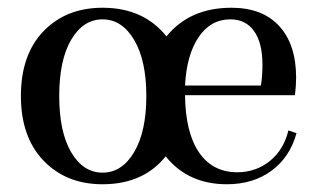

<svg xmlns="http://www.w3.org/2000/svg" viewBox="-20 -464 829 496"><path d="M245 12Q151 12 92.5 -49Q34 -110 34 -216Q34 -323 92.5 -383.5Q151 -444 245 -444Q351 -444 410 -370Q470 -444 578 -444Q658 -444 701.5 -396.5Q745 -349 745 -263Q745 -245 742 -218H458Q459 -122 494 -70.5Q529 -19 593 -19Q641 -19 677 -48Q713 -77 725 -127L746 -120Q729 -58 681.5 -23Q634 12 566 12Q466 12 408 -60Q350 12 245 12ZM164 -70.5Q195 -18 245 -18Q295 -18 326.5 -71Q358 -124 358 -216Q358 -308 326.5 -361Q295 -414 245 -414Q195 -414 164 -361.5Q133 -309 133 -216Q133 -123 164 -70.5ZM575 -414Q524 -414 493 -368Q462 -322 458 -243H654Q658 -267 658 -297Q658 -353 636.5 -383.5Q615 -414 575 -414Z"/></svg>

Font: Arapey
Style: Regular
Weight: 400
Designer: Eduardo Rodriguez Tunni
Foundry: Eduardo Rodriguez Tunni
Version: Version 4.000